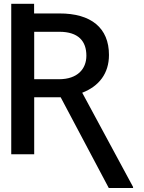

<svg xmlns="http://www.w3.org/2000/svg" viewBox="-20 -797 746 992"><path d="M293.5 -294.4 542 174.3H667.5V168.9L404.8 -317.9C491.7 -351.6 543 -417.5 543 -513.2C543 -652.8 450.7 -728 286.6 -727.5H156.2V-777.3H38.1V0H156.7V-294.4ZM286.6 -387.7H156.7V-632.8H286.6C385.3 -632.8 426.3 -584 426.3 -509.3C426.3 -439.9 379.4 -388.2 286.6 -387.7Z"/></svg>

Font: Inteeer Medium
Style: Regular
Weight: 500
Designer: Rasmus Andersson
Foundry: rsms
Version: Version 4.001;Glyphs 3.4 (3402)